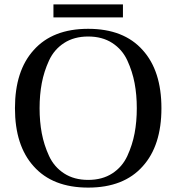

<svg xmlns="http://www.w3.org/2000/svg" viewBox="-20 -838 802 873"><path d="M223 -759V-818H539V-759ZM133 -610Q219 -707 381 -707Q543 -707 629 -610Q714 -516 714 -346Q714 -176 629 -82Q543 15 381 15Q219 15 133 -82Q48 -176 48 -346Q48 -516 133 -610ZM170 -460Q160 -407 160 -346Q160 -285 170 -232Q180 -179 203 -129Q226 -79 271.5 -49.5Q317 -20 381 -20Q445 -20 490.5 -49.5Q536 -79 559 -129Q582 -179 592 -232Q602 -285 602 -346Q602 -407 592 -460Q582 -513 559 -563Q536 -613 490.5 -642.5Q445 -672 381 -672Q317 -672 271.5 -642.5Q226 -613 203 -563Q180 -513 170 -460Z"/></svg>

Font: Linguistics Pro
Style: Regular
Weight: 400
Designer: Stefan Peev, Context Ltd
Foundry: Stefan Peev, Context Ltd
Version: Version 001.000